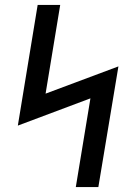

<svg xmlns="http://www.w3.org/2000/svg" viewBox="-20 -755 540 775"><path d="M286 0 345 -358 52 -248 132 -735H223L164 -377L458 -487L377 0Z"/></svg>

Font: Iosevka Slab Medium
Style: Italic
Weight: 500
Italic angle: -9°
Monospace: yes
Designer: Belleve Invis
Foundry: Belleve Invis
Version: Version 11.1.0; ttfautohint (v1.8.3)